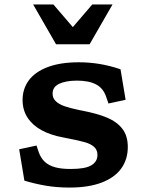

<svg xmlns="http://www.w3.org/2000/svg" viewBox="-20 -838 660 870"><path d="M90.5 -19.5 66.9 -161.6 145.4 -178.5 155.4 -148.8Q165 -121.2 183.5 -104.4Q201.9 -87.6 230.8 -79.8Q259.7 -72.1 300.9 -72.4Q366.9 -72.3 394.2 -89.2Q421.6 -106 421.6 -135.5Q421.6 -158.8 406.6 -172.2Q391.7 -185.8 364.2 -193.7Q336.8 -201.6 281.6 -212.2L264.7 -215.5Q208.8 -225.9 168.1 -248.2Q127.3 -270.5 104.8 -304.9Q82.3 -339.3 82.3 -385.2Q82.3 -436 111 -474.5Q139.8 -512.9 196.9 -534.3Q254.1 -555.8 337.2 -555.8Q383.4 -555.8 429.6 -548.4Q475.8 -541.1 526.1 -524.1L549.2 -385.9L471.5 -369L461 -399.5Q447.6 -438.7 415.1 -455.6Q382.6 -472.6 329.1 -472.7Q277.6 -472.4 248 -458.2Q218.3 -444 218.3 -414Q218.3 -393.4 232.5 -379.6Q246.7 -365.8 272 -356.9Q297.2 -348 338.3 -339.5L349.2 -337.3Q419.5 -324 464.3 -305.3Q509.2 -286.7 534.1 -254.8Q559.1 -222.9 559.1 -172.1Q559.1 -116.3 529.8 -75.1Q500.5 -33.9 441.3 -11Q382.1 11.9 294.8 11.9Q237.2 11.9 186.5 3.2Q135.8 -5.6 90.5 -19.5ZM233.9 -637.4H386.1L489.8 -817.7H398L310 -715.1L222 -817.7H130.2Z"/></svg>

Font: Monaspace Xenon Var
Style: Regular
Weight: 400
Designer: Riley Cran and the Lettermatic Team
Version: Version 1.000 (Monaspace Xenon Var)